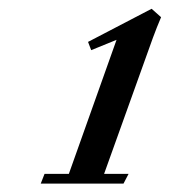

<svg xmlns="http://www.w3.org/2000/svg" viewBox="-20 -678 393 444"><path d="M74.2 -253.4 83 -275.9H139.2L249.5 -585.9L190.9 -562L183.6 -581.1L330.6 -657.7L352.5 -638.2Q342.3 -614.3 333.5 -590.3L220.7 -275.9H277.3L265.6 -253.4Z"/></svg>

Font: Elstob 14pt
Style: Bold Italic
Weight: 700
Italic angle: -20°
Designer: Peter S. Baker
Version: Version 1.015